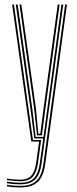

<svg xmlns="http://www.w3.org/2000/svg" viewBox="-20 -620 336 841"><path d="M68.2 201Q52.8 201 37.5 199.8Q22.2 198.5 10.5 196V189.2Q23.8 191.8 38.8 193Q53.8 194.2 68.2 194.2Q102.2 194.2 123.1 183.4Q144 172.5 155 150.8Q166 129 170.2 97L265.2 -600H273.2L178.2 98Q173.8 130.5 162.4 153.6Q151 176.8 128.6 188.9Q106.2 201 68.2 201ZM68.2 173.8Q56.8 173.8 41.8 172.5Q26.8 171.2 10.5 168.8V162Q28.2 165.2 43.6 166.1Q59 167 68.2 167Q100.8 167 116.9 149.6Q133 132.2 138.5 92.5L151.2 0H117.2L33.2 -600H41.2L124.2 -6.8H160.2L146.5 93.8Q141 133 124.2 153.4Q107.5 173.8 68.2 173.8ZM68.2 187.5Q55 187.5 40 186.2Q25 185 10.5 182.5V175.5Q25.2 178 40.2 179.2Q55.2 180.5 68.2 180.5Q112.2 180.5 130.6 158.2Q149 136 154.5 94.8L169.5 -13.5H130.2L115.2 -129.8L49.2 -600H57.5L122.5 -135.8L136 -20.5H170.5L249 -600H257L162.2 95.8Q155.8 144.5 134 166Q112.2 187.5 68.2 187.5ZM142 -27.2 129.8 -141.8 65.5 -600H73.5L137 -148L148 -34H156.5L171 -146L232.8 -600H241L177.8 -135.8L163.5 -27.2Z"/></svg>

Font: Big Shoulders Inline Text Thin Thin
Style: Regular
Weight: 250
Version: Version 2.002